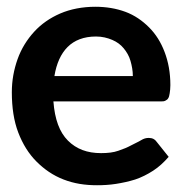

<svg xmlns="http://www.w3.org/2000/svg" viewBox="-20 -541 539 568"><path d="M262 -521C224 -521 188 -514 158 -501C128 -488 102 -470 81 -447C60 -424 43 -397 32 -366C21 -335 15 -303 15 -268C15 -223 21 -183 34 -149C47 -115 65 -86 88 -63C111 -40 137 -22 168 -10C199 2 231 7 267 7C285 7 304 6 323 3C342 0 361 -4 380 -10C398 -16 416 -25 433 -36C450 -47 465 -61 479 -77L443 -122C440 -126 438 -128 434 -130C430 -132 425 -133 420 -133C412 -133 405 -131 397 -126C389 -121 379 -117 368 -111C357 -105 345 -100 330 -95C316 -90 299 -88 279 -88C238 -88 206 -100 181 -125C156 -150 142 -188 138 -241H455C461 -241 465 -241 469 -243C473 -245 476 -247 478 -251C480 -254 481 -259 482 -265C483 -271 484 -280 484 -289C484 -326 478 -358 467 -387C456 -416 441 -440 421 -460C401 -480 378 -496 351 -506C324 -516 294 -521 262 -521ZM264 -433C282 -433 298 -429 312 -423C326 -417 337 -409 346 -398C355 -387 362 -375 366 -361C370 -347 373 -332 373 -316H141C147 -353 160 -382 180 -402C200 -422 228 -433 264 -433Z"/></svg>

Font: SVN-Aleo
Style: Bold
Weight: 700
Designer: Alessio Laiso
Version: Version 1.2.2